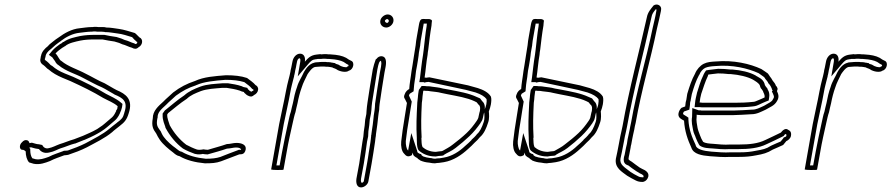

<svg xmlns="http://www.w3.org/2000/svg" viewBox="-20 -739 3886 837"><path d="M76 -119C62 -107 64 -83 81 -86C84 -85 88 -83 92 -79C92 -61 97 -41 107 -31C113 -29 119 -27 127 -25C154 -20 177 -29 198 -37C219 -48 237 -53 260 -62C265 -62 270 -63 277 -64C304 -73 334 -84 359 -97C396 -117 438 -137 469 -163C477 -171 490 -180 502 -190C523 -206 533 -218 541 -245C562 -307 527 -330 489 -346C471 -355 453 -367 436 -376C407 -388 382 -404 353 -418C320 -436 276 -449 248 -473C241 -476 239 -483 235 -488C232 -493 227 -502 222 -506C230 -515 242 -524 252 -531C254 -532 258 -534 260 -536C261 -536 262 -537 264 -538C280 -552 308 -557 330 -562C351 -566 368 -567 392 -567H427C444 -563 461 -561 479 -558L499 -552L513 -546C527 -543 542 -534 555 -531C564 -526 574 -523 584 -533C603 -543 605 -569 588 -576C582 -581 575 -590 568 -595C547 -601 521 -610 498 -613C481 -615 464 -619 444 -619C435 -622 420 -621 409 -621C403 -622 397 -622 391 -622C387 -621 383 -621 379 -621C370 -621 361 -620 352 -619L328 -616C293 -613 260 -594 236 -576C227 -570 218 -564 210 -557C203 -551 195 -546 189 -538C176 -528 162 -514 159 -496C157 -492 158 -489 157 -486C152 -469 161 -460 171 -454C179 -448 184 -440 192 -436C209 -421 229 -410 252 -400L288 -385C338 -362 384 -340 430 -312C452 -300 475 -292 493 -276L492 -271C492 -265 490 -261 486 -258L487 -256C484 -249 476 -234 469 -228L435 -199C429 -194 423 -189 416 -185C409 -181 406 -177 399 -174C382 -164 362 -156 342 -147L303 -132C281 -126 262 -117 241 -111C224 -105 209 -96 192 -93C177 -89 168 -99 164 -107C159 -108 155 -109 150 -110C139 -110 128 -115 119 -117L108 -115C108 -120 105 -123 102 -126C91 -131 83 -127 76 -119ZM107 -95 115 -97C123 -95 133 -91 145 -90C147 -90 150 -89 150 -89C158 -78 172 -69 194 -74C216 -78 231 -88 243 -92C267 -99 285 -108 305 -113H307L347 -129H348C366 -137 387 -146 406 -157C417 -163 421 -166 424 -168C432 -173 440 -179 447 -185L481 -214C495 -226 502 -243 505 -251L508 -258C509 -260 512 -271 512 -272L514 -286L507 -292C486 -310 462 -319 442 -330C394 -359 350 -381 299 -404L262 -419C240 -428 223 -438 207 -452L205 -453L203 -454C200 -455 196 -462 185 -471H184V-472C176 -477 174 -479 176 -484L177 -485V-486L178 -491L179 -494V-496C181 -505 188 -514 199 -523L202 -525L204 -527C208 -531 213 -535 222 -543C229 -549 237 -554 245 -560H246V-561C268 -578 297 -593 326 -596L351 -599C360 -600 369 -601 376 -601C379 -601 385 -601 389 -602C395 -602 400 -602 403 -601H404H406C418 -601 431 -601 435 -600L438 -599H441C458 -599 475 -595 493 -593C513 -591 536 -583 556 -577C561 -572 565 -566 573 -560L574 -558L577 -557C578 -557 578 -557 578 -556C579 -553 578 -551 577 -550L574 -548L571 -547C569 -547 569 -548 567 -549L565 -550L562 -551C553 -553 540 -561 523 -565L509 -571L487 -578H486C467 -581 451 -583 435 -587H433H396C371 -587 353 -586 330 -582C309 -577 281 -573 257 -556H255L248 -550L246 -549L244 -548L242 -547C231 -539 217 -529 207 -517L193 -500L208 -489C209 -488 213 -482 217 -476L218 -475L219 -474C220 -473 223 -462 235 -455C267 -428 310 -417 341 -400C369 -386 396 -370 425 -358C442 -350 459 -338 478 -328L479 -327C516 -312 539 -297 522 -248V-247C516 -225 511 -220 491 -205H490V-204C479 -195 466 -186 456 -177C429 -154 389 -134 352 -114C328 -102 302 -92 276 -83C269 -82 265 -82 263 -82H259L255 -80C235 -72 215 -67 192 -55C170 -47 154 -42 135 -45C129 -47 125 -48 121 -49C115 -57 112 -70 112 -82V-90Z M646 -223C640 -190 647 -176 661 -157C665 -148 671 -138 677 -129C691 -109 715 -89 735 -74C742 -68 751 -60 763 -58C792 -41 830 -31 873 -27C902 -27 922 -28 944 -36C969 -45 998 -57 1023 -66L1035 -67C1044 -69 1049 -77 1051 -87C1055 -108 1033 -116 1011 -116C996 -116 984 -111 969 -111C944 -102 912 -94 886 -86C879 -86 874 -87 867 -88C862 -87 856 -86 851 -86C847 -86 843 -86 839 -87C824 -92 805 -101 792 -108C762 -131 738 -160 720 -193C716 -207 708 -223 709 -240L713 -246C740 -267 763 -288 794 -308C812 -325 831 -332 856 -342C884 -352 915 -353 949 -356H968C988 -353 1007 -350 1025 -344C1031 -341 1037 -339 1043 -338C1044 -335 1046 -333 1049 -331C1053 -326 1065 -318 1075 -318C1080 -319 1084 -321 1088 -325C1097 -329 1104 -338 1105 -347C1107 -357 1101 -365 1094 -368C1084 -380 1070 -389 1057 -399C1031 -408 1000 -411 965 -411C915 -407 869 -404 830 -386C794 -374 765 -359 735 -336C722 -323 705 -310 692 -296C670 -276 646 -256 646 -223ZM666 -223 667 -225V-227C667 -249 681 -261 705 -283L706 -284C717 -296 734 -309 747 -322C776 -343 800 -356 834 -367L835 -368H836C869 -383 914 -387 963 -391C996 -391 1022 -388 1045 -381C1058 -371 1070 -363 1077 -354L1080 -351L1084 -349C1085 -349 1085 -347 1085 -347V-346V-345C1085 -344 1083 -343 1082 -343L1078 -341L1076 -339C1071 -341 1067 -344 1066 -345L1065 -347L1063 -348L1061 -350L1058 -356L1049 -358C1045 -359 1041 -359 1036 -362L1035 -363H1034C1014 -370 994 -373 974 -376H972H951H950C917 -373 885 -373 852 -361C827 -351 804 -342 783 -323C751 -302 729 -281 703 -261L699 -258L689 -244V-238C688 -214 698 -196 701 -185V-183L702 -181C721 -146 746 -115 778 -91H779L780 -90C794 -82 813 -74 830 -68H831C838 -66 844 -66 848 -66C854 -66 860 -67 864 -68C871 -67 875 -66 883 -66H886L889 -67C913 -74 944 -82 969 -91C987 -92 998 -96 1008 -96C1029 -96 1031 -88 1031 -87V-86H1021L1019 -85C993 -76 965 -64 941 -55C923 -49 904 -47 877 -47C836 -51 801 -61 775 -76L774 -77L770 -78C764 -79 757 -84 750 -90H749V-91C729 -105 707 -124 694 -142C688 -150 684 -159 680 -168L679 -169L678 -170C665 -188 661 -195 666 -223Z M1162 0C1166 1 1175 2 1187 2H1193C1207 2 1216 2 1216 0L1230 -78C1237 -120 1247 -162 1256 -203C1260 -220 1263 -236 1268 -250C1270 -262 1274 -275 1277 -289C1281 -311 1288 -338 1295 -357C1302 -380 1312 -396 1321 -416C1328 -426 1340 -444 1353 -447C1357 -447 1361 -448 1365 -448C1369 -448 1374 -449 1379 -449H1393C1399 -448 1404 -448 1410 -448C1413 -448 1416 -447 1418 -447C1422 -446 1425 -446 1429 -445L1432 -443C1436 -442 1440 -440 1445 -438L1453 -433C1462 -429 1472 -426 1482 -426C1490 -426 1496 -427 1501 -431C1520 -435 1528 -467 1511 -474L1501 -479C1486 -491 1467 -497 1443 -500C1435 -501 1428 -501 1420 -502C1414 -502 1409 -502 1403 -503C1395 -503 1387 -503 1380 -502C1379 -502 1377 -503 1376 -503C1370 -502 1364 -502 1359 -501C1334 -498 1323 -486 1309 -470C1312 -488 1306 -505 1288 -505C1271 -505 1258 -488 1255 -471L1252 -456C1251 -449 1249 -441 1247 -433L1246 -426C1245 -420 1243 -414 1242 -408C1239 -395 1235 -382 1232 -368C1230 -359 1228 -349 1226 -339C1218 -294 1206 -245 1197 -198ZM1185 -18 1217 -198C1226 -244 1238 -293 1246 -339C1247 -347 1250 -358 1252 -367C1255 -381 1259 -393 1262 -406V-407V-408C1263 -412 1265 -418 1266 -426L1267 -432C1270 -444 1271 -449 1272 -456L1275 -471C1277 -482 1284 -485 1285 -485C1287 -485 1291 -484 1289 -470L1278 -406L1323 -459C1336 -474 1341 -479 1358 -481H1359H1360C1362 -481 1360 -481 1365 -482H1377H1379C1383 -483 1391 -483 1397 -483C1405 -482 1410 -482 1415 -482C1426 -481 1431 -481 1438 -480C1460 -477 1476 -472 1487 -463L1488 -462L1499 -456C1500 -455 1499 -452 1498 -450L1494 -449L1491 -446H1486C1480 -446 1473 -448 1466 -451L1457 -456L1456 -457C1452 -458 1446 -460 1443 -461L1441 -464H1438C1431 -466 1427 -466 1426 -466L1423 -467H1422C1421 -467 1419 -468 1414 -468C1408 -468 1404 -468 1400 -469H1399H1383C1375 -469 1370 -468 1369 -468C1362 -468 1357 -467 1356 -467H1354L1351 -466C1324 -460 1310 -433 1305 -425L1304 -423L1303 -421C1296 -404 1282 -385 1275 -360C1267 -339 1261 -312 1257 -290C1254 -276 1250 -264 1248 -252C1242 -236 1240 -220 1236 -204C1227 -163 1218 -121 1210 -78L1199 -18H1196H1190Z M1638 -649C1635 -633 1647 -619 1664 -619C1678 -619 1693 -632 1695 -646C1698 -662 1686 -676 1670 -676C1656 -676 1640 -663 1638 -649ZM1605 -436C1597 -388 1589 -340 1582 -292C1580 -280 1579 -268 1578 -257L1577 -242L1572 -217C1571 -201 1569 -182 1566 -166C1566 -159 1564 -151 1564 -144L1560 -121C1555 -89 1551 -57 1546 -26L1534 39C1531 58 1535 78 1554 78C1568 78 1584 65 1586 51L1600 -26C1606 -58 1610 -90 1615 -121L1617 -138C1618 -143 1619 -149 1619 -154C1621 -166 1623 -184 1625 -197C1626 -209 1628 -221 1629 -233C1630 -241 1631 -250 1633 -260C1633 -268 1634 -277 1635 -286C1642 -331 1648 -377 1656 -422L1661 -448C1665 -470 1664 -494 1642 -494C1634 -494 1626 -489 1622 -483C1621 -482 1619 -481 1618 -480C1613 -466 1608 -451 1605 -436ZM1658 -649C1658 -651 1665 -656 1667 -656C1672 -656 1676 -651 1675 -646C1674 -643 1670 -639 1668 -639C1662 -639 1657 -645 1658 -649ZM1625 -436C1627 -447 1630 -460 1634 -469L1636 -471L1639 -474C1640 -474 1645 -472 1641 -448L1636 -422C1628 -376 1622 -331 1615 -286V-285V-284C1615 -277 1614 -268 1613 -259C1611 -248 1610 -239 1609 -233V-232V-231C1608 -221 1606 -207 1605 -196C1602 -181 1601 -164 1599 -154V-152L1598 -150C1598 -148 1598 -143 1597 -138V-137L1595 -120C1589 -88 1586 -58 1580 -26L1566 51C1566 53 1560 58 1558 58C1557 58 1551 56 1554 39L1566 -26C1571 -57 1576 -90 1580 -121L1585 -145V-147C1585 -152 1586 -159 1586 -167C1589 -184 1591 -202 1592 -218L1597 -243L1599 -259C1600 -271 1600 -280 1602 -292C1610 -341 1617 -388 1625 -436Z M1743 -325C1740 -318 1742 -311 1745 -308L1754 -290C1750 -267 1747 -244 1743 -221C1737 -188 1733 -155 1729 -122C1727 -102 1731 -80 1741 -70C1750 -59 1758 -52 1776 -63L1778 -74C1779 -70 1781 -65 1784 -60C1789 -56 1794 -52 1800 -50L1801 -47C1805 -45 1809 -42 1813 -39C1825 -34 1837 -31 1851 -30C1860 -28 1869 -27 1876 -27C1882 -28 1888 -29 1894 -29C1901 -30 1909 -31 1915 -32C1957 -39 1993 -64 2021 -90C2031 -99 2040 -107 2049 -117C2057 -124 2065 -132 2072 -141C2090 -156 2100 -180 2108 -205C2114 -221 2112 -243 2111 -253C2115 -263 2118 -274 2120 -284C2122 -297 2123 -309 2120 -318C2109 -336 2088 -347 2063 -355L2020 -367C1963 -378 1909 -391 1852 -402C1846 -401 1841 -401 1837 -400C1835 -401 1833 -401 1831 -401C1836 -433 1838 -467 1844 -500C1844 -508 1846 -515 1847 -523C1851 -557 1855 -593 1861 -627C1862 -637 1862 -643 1863 -647C1864 -651 1860 -654 1851 -656H1833C1829 -656 1825 -657 1822 -656C1812 -656 1809 -644 1807 -635L1797 -578C1795 -567 1793 -555 1792 -542C1790 -528 1787 -513 1785 -498C1782 -483 1781 -468 1778 -453C1775 -438 1773 -422 1771 -407C1770 -401 1769 -394 1768 -387C1766 -375 1765 -363 1764 -351C1757 -347 1748 -341 1743 -325ZM1763 -322V-323C1766 -332 1767 -331 1772 -334L1783 -341L1784 -353C1785 -365 1786 -376 1788 -387C1790 -396 1790 -403 1791 -407V-408C1792 -422 1795 -438 1798 -453C1801 -469 1803 -484 1805 -498V-499C1806 -513 1810 -528 1812 -542V-543V-544C1813 -556 1815 -567 1817 -578L1827 -635V-636H1829H1841C1840 -631 1840 -628 1840 -626C1834 -591 1831 -554 1827 -522C1826 -514 1825 -508 1824 -499C1818 -464 1815 -431 1811 -400L1808 -381H1826L1831 -379L1838 -381C1838 -381 1843 -381 1848 -382C1904 -371 1957 -358 2012 -347L2053 -336C2077 -328 2093 -318 2101 -307C2102 -303 2102 -295 2100 -284C2099 -277 2095 -267 2091 -257L2089 -252L2091 -247C2092 -238 2093 -218 2089 -208C2081 -183 2071 -164 2060 -155L2058 -153L2057 -151C2052 -145 2044 -137 2037 -131L2036 -130L2035 -128C2028 -120 2019 -113 2008 -103C1983 -79 1951 -58 1915 -52C1910 -51 1903 -50 1897 -49C1888 -49 1881 -48 1877 -47C1871 -47 1866 -48 1859 -50H1858H1856C1845 -51 1833 -54 1825 -57C1822 -59 1820 -61 1818 -62L1816 -67L1809 -69C1807 -70 1803 -72 1800 -75C1799 -78 1799 -79 1798 -83L1773 -159L1759 -82L1758 -84V-85H1757C1753 -89 1748 -108 1749 -124C1753 -158 1757 -188 1763 -221C1767 -245 1770 -268 1774 -290L1775 -296ZM1805 -342C1803 -333 1803 -325 1802 -319V-318V-317C1801 -307 1800 -299 1799 -291V-290V-289C1796 -231 1794 -189 1797 -138V-134V-132C1798 -119 1796 -103 1803 -87L1805 -84L1807 -82C1822 -69 1846 -57 1876 -57H1878H1880C1882 -57 1887 -58 1892 -59C1900 -60 1903 -60 1905 -60L1912 -61L1917 -65C1929 -73 1950 -81 1966 -94C1988 -111 2007 -127 2027 -146C2046 -164 2061 -183 2075 -203V-204L2076 -205C2078 -209 2083 -214 2085 -225C2085 -227 2087 -231 2088 -239L2090 -247L2092 -254V-255C2095 -270 2095 -287 2082 -298L2073 -310L2059 -316C2023 -333 1980 -340 1939 -348L1911 -353C1894 -358 1877 -359 1864 -361C1857 -362 1853 -363 1846 -363H1840C1839 -363 1836 -364 1830 -364H1818L1806 -347ZM1827 -344C1830 -344 1833 -343 1836 -343H1842C1846 -343 1851 -342 1857 -341C1872 -339 1889 -338 1903 -334L1932 -328C1973 -320 2016 -313 2048 -298L2058 -293L2066 -283C2074 -277 2074 -269 2072 -255L2070 -248L2068 -239C2067 -234 2066 -230 2065 -225C2064 -221 2061 -217 2058 -212C2045 -193 2031 -175 2014 -159C1995 -141 1975 -125 1954 -109C1941 -98 1924 -90 1909 -81H1908C1907 -81 1906 -80 1905 -80C1901 -80 1898 -79 1894 -79C1890 -78 1885 -78 1880 -77C1855 -77 1834 -87 1822 -98C1817 -109 1818 -122 1817 -137L1818 -140C1815 -192 1816 -232 1819 -291C1821 -300 1821 -309 1822 -319C1823 -327 1824 -335 1825 -342Z M2231 -325C2228 -318 2230 -311 2233 -308L2242 -290C2238 -267 2235 -244 2231 -221C2225 -188 2221 -155 2217 -122C2215 -102 2219 -80 2229 -70C2238 -59 2246 -52 2264 -63L2266 -74C2267 -70 2269 -65 2272 -60C2277 -56 2282 -52 2288 -50L2289 -47C2293 -45 2297 -42 2301 -39C2313 -34 2325 -31 2339 -30C2348 -28 2357 -27 2364 -27C2370 -28 2376 -29 2382 -29C2389 -30 2397 -31 2403 -32C2445 -39 2481 -64 2509 -90C2519 -99 2528 -107 2537 -117C2545 -124 2553 -132 2560 -141C2578 -156 2588 -180 2596 -205C2602 -221 2600 -243 2599 -253C2603 -263 2606 -274 2608 -284C2610 -297 2611 -309 2608 -318C2597 -336 2576 -347 2551 -355L2508 -367C2451 -378 2397 -391 2340 -402C2334 -401 2329 -401 2325 -400C2323 -401 2321 -401 2319 -401C2324 -433 2326 -467 2332 -500C2332 -508 2334 -515 2335 -523C2339 -557 2343 -593 2349 -627C2350 -637 2350 -643 2351 -647C2352 -651 2348 -654 2339 -656H2321C2317 -656 2313 -657 2310 -656C2300 -656 2297 -644 2295 -635L2285 -578C2283 -567 2281 -555 2280 -542C2278 -528 2275 -513 2273 -498C2270 -483 2269 -468 2266 -453C2263 -438 2261 -422 2259 -407C2258 -401 2257 -394 2256 -387C2254 -375 2253 -363 2252 -351C2245 -347 2236 -341 2231 -325ZM2251 -322V-323C2254 -332 2255 -331 2260 -334L2271 -341L2272 -353C2273 -365 2274 -376 2276 -387C2278 -396 2278 -403 2279 -407V-408C2280 -422 2283 -438 2286 -453C2289 -469 2291 -484 2293 -498V-499C2294 -513 2298 -528 2300 -542V-543V-544C2301 -556 2303 -567 2305 -578L2315 -635V-636H2317H2329C2328 -631 2328 -628 2328 -626C2322 -591 2319 -554 2315 -522C2314 -514 2313 -508 2312 -499C2306 -464 2303 -431 2299 -400L2296 -381H2314L2319 -379L2326 -381C2326 -381 2331 -381 2336 -382C2392 -371 2445 -358 2500 -347L2541 -336C2565 -328 2581 -318 2589 -307C2590 -303 2590 -295 2588 -284C2587 -277 2583 -267 2579 -257L2577 -252L2579 -247C2580 -238 2581 -218 2577 -208C2569 -183 2559 -164 2548 -155L2546 -153L2545 -151C2540 -145 2532 -137 2525 -131L2524 -130L2523 -128C2516 -120 2507 -113 2496 -103C2471 -79 2439 -58 2403 -52C2398 -51 2391 -50 2385 -49C2376 -49 2369 -48 2365 -47C2359 -47 2354 -48 2347 -50H2346H2344C2333 -51 2321 -54 2313 -57C2310 -59 2308 -61 2306 -62L2304 -67L2297 -69C2295 -70 2291 -72 2288 -75C2287 -78 2287 -79 2286 -83L2261 -159L2247 -82L2246 -84V-85H2245C2241 -89 2236 -108 2237 -124C2241 -158 2245 -188 2251 -221C2255 -245 2258 -268 2262 -290L2263 -296ZM2293 -342C2291 -333 2291 -325 2290 -319V-318V-317C2289 -307 2288 -299 2287 -291V-290V-289C2284 -231 2282 -189 2285 -138V-134V-132C2286 -119 2284 -103 2291 -87L2293 -84L2295 -82C2310 -69 2334 -57 2364 -57H2366H2368C2370 -57 2375 -58 2380 -59C2388 -60 2391 -60 2393 -60L2400 -61L2405 -65C2417 -73 2438 -81 2454 -94C2476 -111 2495 -127 2515 -146C2534 -164 2549 -183 2563 -203V-204L2564 -205C2566 -209 2571 -214 2573 -225C2573 -227 2575 -231 2576 -239L2578 -247L2580 -254V-255C2583 -270 2583 -287 2570 -298L2561 -310L2547 -316C2511 -333 2468 -340 2427 -348L2399 -353C2382 -358 2365 -359 2352 -361C2345 -362 2341 -363 2334 -363H2328C2327 -363 2324 -364 2318 -364H2306L2294 -347ZM2315 -344C2318 -344 2321 -343 2324 -343H2330C2334 -343 2339 -342 2345 -341C2360 -339 2377 -338 2391 -334L2420 -328C2461 -320 2504 -313 2536 -298L2546 -293L2554 -283C2562 -277 2562 -269 2560 -255L2558 -248L2556 -239C2555 -234 2554 -230 2553 -225C2552 -221 2549 -217 2546 -212C2533 -193 2519 -175 2502 -159C2483 -141 2463 -125 2442 -109C2429 -98 2412 -90 2397 -81H2396C2395 -81 2394 -80 2393 -80C2389 -80 2386 -79 2382 -79C2378 -78 2373 -78 2368 -77C2343 -77 2322 -87 2310 -98C2305 -109 2306 -122 2305 -137L2306 -140C2303 -192 2304 -232 2307 -291C2309 -300 2309 -309 2310 -319C2311 -327 2312 -335 2313 -342Z M2665 -48C2658 -7 2692 10 2714 27C2727 35 2738 41 2752 48C2760 52 2769 54 2778 54C2789 55 2798 48 2803 39C2816 16 2794 3 2779 -3L2768 -9C2756 -17 2745 -26 2734 -34C2732 -36 2719 -41 2720 -47C2720 -52 2722 -58 2723 -64L2729 -95C2730 -101 2730 -105 2732 -110L2736 -132C2738 -146 2742 -158 2745 -174C2747 -184 2748 -194 2751 -203C2776 -346 2816 -477 2844 -615C2850 -641 2856 -664 2861 -690L2862 -697C2865 -714 2845 -726 2829 -715C2818 -701 2804 -686 2800 -664C2765 -506 2723 -354 2694 -190C2691 -173 2687 -160 2684 -144C2682 -132 2679 -119 2677 -107L2671 -76C2669 -66 2667 -57 2665 -48ZM2685 -48C2686 -55 2689 -65 2691 -76L2697 -107C2699 -118 2702 -131 2704 -144C2707 -159 2711 -172 2714 -190C2743 -353 2785 -504 2820 -664C2822 -678 2829 -687 2839 -699C2840 -698 2842 -697 2842 -697L2841 -690C2837 -665 2831 -643 2825 -616C2797 -479 2756 -348 2731 -204C2728 -192 2727 -184 2725 -174C2722 -159 2719 -147 2716 -132L2713 -112C2711 -104 2710 -101 2709 -95L2703 -64C2702 -60 2699 -54 2699 -42C2699 -21 2719 -18 2719 -18L2720 -17C2731 -9 2742 0 2755 8L2767 15L2768 16C2786 23 2787 29 2785 32V33C2785 34 2784 34 2784 34H2783H2782C2776 34 2768 33 2763 30C2750 24 2739 17 2728 10C2703 -10 2680 -21 2685 -48Z M2938 -246C2934 -226 2950 -220 2962 -213C2965 -166 2978 -130 2994 -95C3003 -67 3039 -61 3075 -58C3103 -56 3133 -53 3164 -55H3203C3231 -55 3252 -57 3277 -62C3306 -67 3325 -72 3349 -87C3364 -94 3380 -100 3394 -107C3399 -113 3404 -119 3408 -124C3416 -127 3426 -136 3428 -146C3431 -162 3425 -169 3416 -173C3404 -183 3391 -170 3384 -161C3362 -151 3340 -139 3317 -129C3285 -113 3246 -109 3203 -109H3164C3136 -107 3113 -110 3089 -112C3073 -113 3055 -114 3045 -121C3040 -129 3035 -139 3032 -148C3028 -160 3024 -167 3021 -181C3019 -196 3014 -212 3017 -231V-239C3020 -238 3024 -238 3027 -238C3032 -237 3036 -237 3039 -237H3173C3201 -238 3228 -239 3255 -241C3280 -241 3298 -252 3318 -261C3336 -272 3356 -278 3367 -298C3379 -317 3372 -330 3367 -342C3369 -345 3369 -348 3370 -352C3368 -359 3366 -363 3363 -364C3360 -373 3355 -380 3348 -388C3345 -394 3341 -400 3336 -406C3334 -410 3330 -415 3327 -419C3318 -425 3309 -432 3299 -438C3250 -461 3178 -478 3100 -471C3082 -470 3064 -469 3048 -461C3032 -453 3017 -436 3010 -418C2995 -391 2986 -363 2976 -330L2972 -304C2970 -297 2968 -290 2968 -283C2967 -280 2968 -278 2967 -275L2951 -269C2945 -264 2940 -255 2938 -246ZM2958 -246C2958 -248 2961 -251 2962 -253L2985 -261L2987 -275C2988 -280 2988 -283 2988 -283V-284V-286C2988 -291 2989 -296 2991 -301V-303L2996 -329C3006 -363 3014 -387 3027 -411L3028 -412L3029 -414C3034 -427 3044 -438 3054 -443C3065 -448 3079 -450 3098 -451C3172 -458 3241 -441 3287 -420C3295 -415 3303 -408 3311 -403C3313 -400 3316 -397 3317 -394L3318 -393L3319 -392C3324 -386 3328 -381 3329 -377L3330 -375L3332 -374C3338 -367 3341 -361 3344 -354L3346 -347H3349L3345 -340L3349 -332C3355 -318 3356 -316 3350 -307L3349 -306V-305C3344 -295 3333 -291 3311 -278C3289 -268 3277 -261 3259 -261H3258C3232 -259 3203 -258 3176 -257H3042C3039 -257 3037 -257 3034 -258H3032H3030H3026L2998 -268L2997 -230C2993 -206 2999 -187 3001 -174C3004 -156 3010 -150 3013 -139C3017 -128 3022 -118 3027 -109L3029 -106L3031 -104C3047 -93 3069 -93 3084 -92C3107 -90 3133 -87 3162 -89H3200C3244 -89 3287 -93 3323 -111C3348 -122 3369 -133 3390 -143L3396 -146L3400 -151C3401 -152 3402 -154 3403 -155L3405 -154C3409 -152 3409 -154 3408 -146C3408 -145 3404 -142 3403 -142L3397 -140L3393 -134L3383 -122C3370 -116 3358 -112 3344 -105L3342 -104L3340 -103C3320 -90 3305 -87 3276 -82C3252 -77 3233 -75 3206 -75H3166C3137 -73 3109 -76 3081 -78C3044 -81 3018 -89 3013 -104V-105V-106C2997 -140 2983 -174 2981 -218V-226L2974 -231C2959 -240 2957 -240 2958 -246ZM3010 -290 3008 -272H3030C3038 -271 3038 -271 3040 -271H3179C3206 -271 3236 -272 3261 -275C3276 -276 3284 -281 3287 -282C3299 -287 3309 -293 3318 -296L3331 -301L3333 -314C3337 -336 3326 -350 3326 -350L3325 -354L3323 -356C3322 -357 3320 -360 3316 -365V-367H3315L3314 -369V-370L3313 -374C3306 -396 3284 -403 3275 -409V-410H3274C3247 -425 3210 -433 3172 -436H3171H3163C3145 -438 3130 -439 3113 -439H3112H3110C3096 -437 3083 -436 3069 -434L3058 -432L3052 -423C3049 -418 3047 -414 3046 -411C3033 -385 3026 -357 3018 -333V-332C3015 -319 3011 -304 3010 -290ZM3030 -292C3031 -305 3034 -318 3037 -330C3046 -356 3054 -383 3066 -408C3066 -410 3067 -412 3068 -414C3081 -416 3095 -417 3110 -419C3126 -419 3140 -418 3158 -416H3166C3202 -413 3238 -405 3262 -392C3273 -385 3289 -377 3293 -365V-364C3295 -357 3297 -353 3300 -351L3306 -342C3308 -333 3315 -328 3313 -314C3303 -310 3294 -305 3283 -301C3278 -299 3270 -295 3264 -295C3237 -292 3209 -291 3182 -291H3043C3042 -291 3039 -291 3036 -292Z M3488 0C3492 1 3501 2 3513 2H3519C3533 2 3542 2 3542 0L3556 -78C3563 -120 3573 -162 3582 -203C3586 -220 3589 -236 3594 -250C3596 -262 3600 -275 3603 -289C3607 -311 3614 -338 3621 -357C3628 -380 3638 -396 3647 -416C3654 -426 3666 -444 3679 -447C3683 -447 3687 -448 3691 -448C3695 -448 3700 -449 3705 -449H3719C3725 -448 3730 -448 3736 -448C3739 -448 3742 -447 3744 -447C3748 -446 3751 -446 3755 -445L3758 -443C3762 -442 3766 -440 3771 -438L3779 -433C3788 -429 3798 -426 3808 -426C3816 -426 3822 -427 3827 -431C3846 -435 3854 -467 3837 -474L3827 -479C3812 -491 3793 -497 3769 -500C3761 -501 3754 -501 3746 -502C3740 -502 3735 -502 3729 -503C3721 -503 3713 -503 3706 -502C3705 -502 3703 -503 3702 -503C3696 -502 3690 -502 3685 -501C3660 -498 3649 -486 3635 -470C3638 -488 3632 -505 3614 -505C3597 -505 3584 -488 3581 -471L3578 -456C3577 -449 3575 -441 3573 -433L3572 -426C3571 -420 3569 -414 3568 -408C3565 -395 3561 -382 3558 -368C3556 -359 3554 -349 3552 -339C3544 -294 3532 -245 3523 -198ZM3511 -18 3543 -198C3552 -244 3564 -293 3572 -339C3573 -347 3576 -358 3578 -367C3581 -381 3585 -393 3588 -406V-407V-408C3589 -412 3591 -418 3592 -426L3593 -432C3596 -444 3597 -449 3598 -456L3601 -471C3603 -482 3610 -485 3611 -485C3613 -485 3617 -484 3615 -470L3604 -406L3649 -459C3662 -474 3667 -479 3684 -481H3685H3686C3688 -481 3686 -481 3691 -482H3703H3705C3709 -483 3717 -483 3723 -483C3731 -482 3736 -482 3741 -482C3752 -481 3757 -481 3764 -480C3786 -477 3802 -472 3813 -463L3814 -462L3825 -456C3826 -455 3825 -452 3824 -450L3820 -449L3817 -446H3812C3806 -446 3799 -448 3792 -451L3783 -456L3782 -457C3778 -458 3772 -460 3769 -461L3767 -464H3764C3757 -466 3753 -466 3752 -466L3749 -467H3748C3747 -467 3745 -468 3740 -468C3734 -468 3730 -468 3726 -469H3725H3709C3701 -469 3696 -468 3695 -468C3688 -468 3683 -467 3682 -467H3680L3677 -466C3650 -460 3636 -433 3631 -425L3630 -423L3629 -421C3622 -404 3608 -385 3601 -360C3593 -339 3587 -312 3583 -290C3580 -276 3576 -264 3574 -252C3568 -236 3566 -220 3562 -204C3553 -163 3544 -121 3536 -78L3525 -18H3522H3516Z"/></svg>

Font: Scribbler
Style: ClrIta
Weight: 400
Designer: Mew Too
Foundry: Cannot Into Space Fonts
Version: Version 1.001